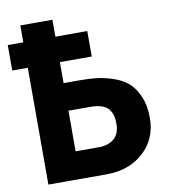

<svg xmlns="http://www.w3.org/2000/svg" viewBox="-89 -875 843 950"><g transform="rotate(-10 333.0 -400.0)"><path d="M238.3 -138.7H354.5Q403.3 -138.7 432.1 -163.6Q460.9 -188.5 460.9 -238.3Q460.9 -259.8 457.5 -275.4Q454.1 -291 443.4 -307.6Q432.6 -324.2 408.7 -333.5Q384.8 -342.8 348.6 -342.8H238.3ZM-1 -586.9V-714.8H77.1V-799.8H238.3V-714.8H398.4V-586.9H238.3V-481.4H321.3Q367.2 -481.4 404.8 -477.1Q442.4 -472.7 486.3 -458Q530.3 -443.4 559.6 -418Q588.9 -392.6 608.9 -346.7Q628.9 -300.8 628.9 -238.3Q628.9 -132.8 556.2 -66.4Q483.4 0 369.1 0H77.1V-586.9Z"/></g></svg>

Font: Gothic A1 Black
Style: Regular
Weight: 900
Version: Version 2.50